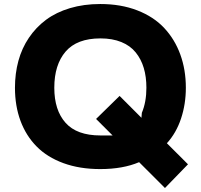

<svg xmlns="http://www.w3.org/2000/svg" viewBox="-20 -840 1010 965"><path d="M715.8 -398.9Q715.8 -454.1 702.6 -498.3Q689.5 -542.5 662.1 -576.4Q634.8 -610.4 589.8 -628.7Q544.9 -647 484.9 -647Q366.7 -647 309.8 -580.8Q252.9 -514.6 252.9 -398.9Q252.9 -286.1 309.6 -222.7Q366.2 -159.2 484.9 -159.2H545.9L462.9 -242.2L581.1 -357.9L690.9 -248L692.9 -272.9Q715.8 -327.1 715.8 -398.9ZM818.8 -120.1 924.8 -14.2 809.1 105 679.2 -24.9Q597.7 9.8 483.9 9.8Q380.4 9.8 298.8 -20Q217.3 -49.8 164.1 -103.8Q110.8 -157.7 83 -232.7Q55.2 -307.6 55.2 -398.9Q55.2 -470.7 72.5 -534.2Q89.8 -597.7 125.2 -650.1Q160.6 -702.6 211.4 -740.5Q262.2 -778.3 331.8 -799.1Q401.4 -819.8 483.9 -819.8Q587.9 -819.8 670.2 -787.8Q752.4 -755.9 805.4 -699.2Q858.4 -642.6 886.2 -566.2Q914.1 -489.7 914.1 -398.9Q914.1 -316.9 889.9 -244.1Q865.7 -171.4 818.8 -120.1Z"/></svg>

Font: Sinkin Sans 800 Black
Style: Regular
Weight: 900
Designer: Keith Bates
Foundry: K-Type
Version: Sinkin Sans (version 1.0)  by Keith Bates   •   © 2014   www